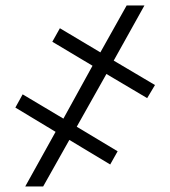

<svg xmlns="http://www.w3.org/2000/svg" viewBox="-20 -675 616 695"><path d="M365.2 -407.2 257.8 -216.3 405.8 -127.4 378.9 -79.6 231 -168.5 136.2 0H71.3L181.2 -197.8L35.6 -285.6L62 -333.5L209.5 -245.6L314.9 -437L169.4 -523.9L196.8 -572.8L343.3 -485.4L438.5 -655.3H502.9L391.6 -455.6L541 -367.2L512.7 -319.8Z"/></svg>

Font: Inter Display Light
Style: Regular
Weight: 300
Designer: Rasmus Andersson
Foundry: rsms
Version: Version 4.000;git-a52131595